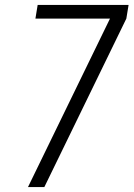

<svg xmlns="http://www.w3.org/2000/svg" viewBox="-20 -755 540 775"><path d="M93 0 424 -680H123L132 -735H499L490 -680L159 0Z"/></svg>

Font: Iosevka SS04 Light Oblique
Style: Regular
Weight: 300
Italic angle: -9°
Monospace: yes
Designer: Belleve Invis
Foundry: Belleve Invis
Version: Version 19.0.0; ttfautohint (v1.8.4)